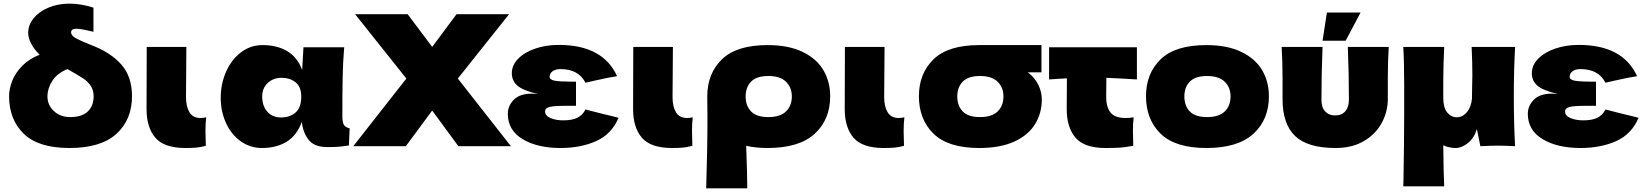

<svg xmlns="http://www.w3.org/2000/svg" viewBox="-20 -804 9062 1056"><path d="M706 -275Q706 -146 620.5 -68Q535 10 362 10Q191 10 110.5 -68.5Q30 -147 30 -275Q30 -316 47.5 -360Q65 -404 103 -442.5Q141 -481 198 -503Q170 -530 152.5 -562Q135 -594 135 -624Q135 -666 164 -702.5Q193 -739 245 -761.5Q297 -784 363 -784Q425 -784 494 -762V-629Q426 -646 400 -646Q371 -646 371 -626Q371 -608 398.5 -593Q426 -578 482 -556Q588 -516 647 -449.5Q706 -383 706 -275ZM495 -274Q495 -308 479 -332Q463 -356 437 -373Q411 -390 351 -424Q294 -401 267.5 -359Q241 -317 241 -274Q241 -226 276.5 -193Q312 -160 366 -160Q431 -160 463 -191Q495 -222 495 -274Z M786 -204 787 -546H1005L1003 -270Q1003 -218 1022 -186.5Q1041 -155 1083 -155Q1099 -155 1114 -159Q1110 -122 1110 -84Q1110 -66 1112 -2Q1083 6 1058.5 8Q1034 10 1000 10Q883 10 834.5 -46.5Q786 -103 786 -204Z M1903 -98 1899 -4Q1867 1 1843.5 3Q1820 5 1781 5Q1708 5 1677 -35.5Q1646 -76 1640 -134Q1613 -59 1556.5 -24.5Q1500 10 1421 10Q1356 10 1304 -27Q1252 -64 1223 -127.5Q1194 -191 1194 -267Q1194 -342 1223 -408.5Q1252 -475 1304.5 -515.5Q1357 -556 1424 -556Q1504 -556 1560 -522.5Q1616 -489 1642 -419L1649 -544H1873Q1866 -460 1864.5 -376Q1863 -292 1863 -166Q1863 -132 1871 -118Q1879 -104 1903 -98ZM1637 -273Q1637 -326 1606 -351Q1575 -376 1528 -376Q1483 -376 1452.5 -347.5Q1422 -319 1422 -273Q1422 -222 1450 -190Q1478 -158 1526 -158Q1575 -158 1606 -185.5Q1637 -213 1637 -273Z M2498 -372 2790 0H2501L2357 -196L2212 0H1923L2215 -372L1933 -726H2222L2357 -546L2491 -726H2780Z M2795 -401Q2795 -445 2829.5 -480.5Q2864 -516 2923 -536.5Q2982 -557 3053 -557Q3296 -557 3374 -385Q3336 -380 3248 -360Q3216 -352 3200 -349Q3162 -424 3063 -424Q3035 -424 3019 -412Q3003 -400 3003 -382Q3003 -365 3032 -360Q3061 -355 3114 -355H3148V-222H3091Q3029 -222 3003.5 -216Q2978 -210 2978 -191Q2978 -167 3008 -154.5Q3038 -142 3078 -142Q3127 -142 3156 -156.5Q3185 -171 3200 -202L3293 -178Q3358 -163 3382 -156Q3344 -66 3259 -28Q3174 10 3063 10Q2935 10 2854 -39Q2773 -88 2773 -178Q2773 -222 2806 -255.5Q2839 -289 2906 -289Q2916 -289 2938 -287Q2854 -307 2824.5 -334Q2795 -361 2795 -401Z M3462 -204 3463 -546H3681L3679 -270Q3679 -218 3698 -186.5Q3717 -155 3759 -155Q3775 -155 3790 -159Q3786 -122 3786 -84Q3786 -66 3788 -2Q3759 6 3734.5 8Q3710 10 3676 10Q3559 10 3510.5 -46.5Q3462 -103 3462 -204Z M4546 -275Q4546 -146 4460.5 -68Q4375 10 4202 10Q4137 10 4084 -2Q4090 160 4090 232H3864Q3871 15 3871 -157L3870 -264V-275V-277Q3871 -401 3951.5 -478.5Q4032 -556 4202 -556Q4317 -556 4394.5 -518.5Q4472 -481 4509 -417.5Q4546 -354 4546 -275ZM4335 -274Q4335 -323 4303 -354.5Q4271 -386 4206 -386Q4141 -386 4111 -355Q4081 -324 4081 -274Q4081 -222 4111 -191Q4141 -160 4206 -160Q4271 -160 4303 -191Q4335 -222 4335 -274Z M4626 -204 4627 -546H4845L4843 -270Q4843 -218 4862 -186.5Q4881 -155 4923 -155Q4939 -155 4954 -159Q4950 -122 4950 -84Q4950 -66 4952 -2Q4923 6 4898.5 8Q4874 10 4840 10Q4723 10 4674.5 -46.5Q4626 -103 4626 -204Z M5633 -406Q5670 -379 5690 -339Q5710 -299 5710 -257Q5710 -182 5673 -121.5Q5636 -61 5559 -25.5Q5482 10 5366 10Q5195 10 5114.5 -68.5Q5034 -147 5034 -275Q5034 -400 5114.5 -478Q5195 -556 5366 -556H5372H5708V-406ZM5499 -274Q5499 -323 5467 -354.5Q5435 -386 5370 -386Q5305 -386 5275 -355Q5245 -324 5245 -274Q5245 -222 5275 -191Q5305 -160 5370 -160Q5435 -160 5467 -191Q5499 -222 5499 -274Z M6233 -367Q6141 -373 6065 -376L6064 -270Q6064 -216 6087.5 -185.5Q6111 -155 6171 -155Q6194 -155 6215 -159Q6211 -122 6211 -84Q6211 -66 6213 -2Q6169 6 6139 8Q6109 10 6061 10Q5944 10 5895.5 -46.5Q5847 -103 5847 -204L5848 -373Q5801 -371 5750 -367V-544H6233Z M6283 -275Q6283 -400 6363.5 -478Q6444 -556 6615 -556Q6730 -556 6807.5 -518.5Q6885 -481 6922 -417.5Q6959 -354 6959 -275Q6959 -146 6873.5 -68Q6788 10 6615 10Q6444 10 6363.5 -68.5Q6283 -147 6283 -275ZM6748 -274Q6748 -323 6716 -354.5Q6684 -386 6619 -386Q6554 -386 6524 -355Q6494 -324 6494 -274Q6494 -222 6524 -191Q6554 -160 6619 -160Q6684 -160 6716 -191Q6748 -222 6748 -274Z M7618 -546Q7613 -466 7613 -373V-259Q7613 -191 7580.5 -129.5Q7548 -68 7483 -29Q7418 10 7326 10Q7172 10 7103 -56Q7034 -122 7034 -259V-373Q7034 -466 7029 -546H7254Q7248 -399 7248 -255Q7248 -213 7268.5 -191Q7289 -169 7324 -169Q7359 -169 7379 -192Q7399 -215 7399 -255Q7399 -399 7393 -546ZM7381 -580H7254L7278 -735H7463Z M8306 -274Q8306 -127 8313 0Q8249 -3 8218 -3Q8188 -3 8122 0L8103 -94Q8088 -45 8054 -17.5Q8020 10 7985 10Q7969 10 7950.5 6Q7932 2 7918 -5Q7919 133 7923 221H7698Q7698 202 7699 193Q7703 -27 7703 -189V-333Q7703 -466 7698 -546H7923Q7918 -439 7918 -357V-265Q7918 -212 7939.5 -185.5Q7961 -159 7993 -159Q8024 -159 8047.5 -186.5Q8071 -214 8076 -262V-285Q8078 -363 8078 -393Q8078 -462 8074 -546H8313Q8306 -420 8306 -274Z M8405 -401Q8405 -445 8439.5 -480.5Q8474 -516 8533 -536.5Q8592 -557 8663 -557Q8906 -557 8984 -385Q8946 -380 8858 -360Q8826 -352 8810 -349Q8772 -424 8673 -424Q8645 -424 8629 -412Q8613 -400 8613 -382Q8613 -365 8642 -360Q8671 -355 8724 -355H8758V-222H8701Q8639 -222 8613.5 -216Q8588 -210 8588 -191Q8588 -167 8618 -154.5Q8648 -142 8688 -142Q8737 -142 8766 -156.5Q8795 -171 8810 -202L8903 -178Q8968 -163 8992 -156Q8954 -66 8869 -28Q8784 10 8673 10Q8545 10 8464 -39Q8383 -88 8383 -178Q8383 -222 8416 -255.5Q8449 -289 8516 -289Q8526 -289 8548 -287Q8464 -307 8434.5 -334Q8405 -361 8405 -401Z"/></svg>

Font: Mantou Sans
Style: Regular
Weight: 400
Designer: Mant0u / artakana
Foundry: Mant0u / artakana
Version: Version 1.001;October 22, 2023;FontCreator 14.0.0.2901 64-bi